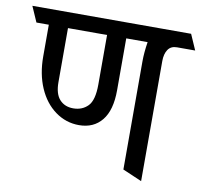

<svg xmlns="http://www.w3.org/2000/svg" viewBox="-102 -648 826 779"><g transform="rotate(10 311.0 -258.0)"><path d="M577 -506Q552 -506 540 -488Q528 -470 528 -441V54L449 20V-426Q449 -461 456 -506H368V-292Q368 -210 334 -168Q300 -126 240 -126Q186 -126 142 -158Q98 -190 73.5 -246.5Q49 -303 49 -375V-506H-2L-30 -570H624L652 -506ZM128 -506V-283Q128 -235 149 -212Q170 -189 205 -189Q242 -189 265.5 -213Q289 -237 289 -302V-506Z"/></g></svg>

Font: Sumana
Style: Regular
Weight: 400
Designer: Cyreal, Alexei Vanyashin (Devanagari), Olga Karpushina (Latin)
Foundry: Cyreal
Version: Version 1.015;PS 001.015;hotconv 1.0.70;makeotf.lib2.5.58329